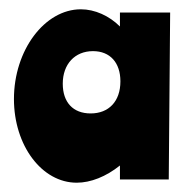

<svg xmlns="http://www.w3.org/2000/svg" viewBox="-20 -881 410 413"><path d="M346 -854H238V-824C215 -847 184 -861 154 -861C76 -861 10 -773 10 -668C10 -568 70 -488 145 -488C175 -488 208 -501 238 -525V-495H343ZM115 -701C115 -743 141 -771 180 -771C217 -771 239 -746 239 -706C239 -663 214 -637 175 -637C137 -637 115 -661 115 -701Z"/></svg>

Font: Ranchers
Style: Regular
Weight: 400
Designer: Pablo Impallari, Brenda Gallo
Foundry: Pablo Impallari, Brenda Gallo
Version: Version 1.000